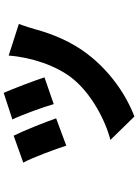

<svg xmlns="http://www.w3.org/2000/svg" viewBox="126 -770 748 1040"><g transform="rotate(-90 500.0 -250.0)"><path d="M517 -604 373 -557C400 -501 442 -383 456 -333L601 -383C586 -430 537 -560 517 -604ZM890 -522 719 -577C710 -453 663 -317 597 -234C514 -129 368 -53 262 -26L389 104C509 58 635 -29 728 -151C794 -237 836 -339 862 -435C869 -459 876 -483 890 -522ZM285 -550 139 -498C166 -450 214 -319 231 -265L379 -320C359 -378 313 -494 285 -550Z"/></g></svg>

Font: Noto Sans TC Black
Style: Regular
Weight: 900
Designer: Ryoko NISHIZUKA 西塚涼子 (kana, bopomofo & ideographs); Paul D. Hunt (Latin, Greek & Cyrillic); Sandoll Communications 산돌커뮤니
Foundry: Adobe
Version: Version 2.004;hotconv 1.0.118;makeotfexe 2.5.65603